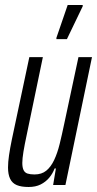

<svg xmlns="http://www.w3.org/2000/svg" viewBox="-20 -738 387 766"><path d="M94 8Q65 8 47 0.5Q29 -7 20.5 -24.5Q12 -42 12 -70Q12 -91 16 -118.5Q20 -146 27 -180L97 -510H151L87 -202Q78 -160 73.5 -132.5Q69 -105 69 -88Q69 -70 74 -59.5Q79 -49 90 -45.5Q101 -42 118 -42Q146 -42 164.5 -57Q183 -72 196 -99.5Q209 -127 218 -163.5Q227 -200 236 -243L293 -510H347L241 0H192L203 -66H198Q190 -45 176 -28.5Q162 -12 142 -2Q122 8 94 8ZM205 -582V-587L250 -718H310V-713L247 -582Z"/></svg>

Font: Saira UltraCondensed
Style: Italic
Weight: 400
Width: 1
Italic angle: -12°
Designer: Hector Gatti with collaboration of the Omnibus-Type team
Foundry: Omnibus-Type
Version: Version 1.101